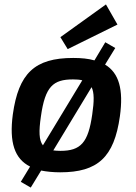

<svg xmlns="http://www.w3.org/2000/svg" viewBox="-20 -766 613 868"><path d="M511 -655 459 -746 253 -598 286 -544ZM455 -474 501 -549 456 -575 407 -493C379 -501 348 -504 311 -504C136 -504 64 -434 38 -249C21 -122 46 -48 116 -13L74 56L119 82L166 5C191 10 220 13 252 13C422 13 496 -55 522 -240C539 -362 518 -436 455 -474ZM165 -240C184 -375 220 -407 310 -407C326 -407 340 -406 352 -403L174 -109C156 -132 155 -172 165 -240ZM397 -249C379 -121 345 -84 253 -84C241 -84 230 -85 221 -86L394 -372C406 -348 406 -309 397 -249Z"/></svg>

Font: Exo 2 Semi Bold
Style: Italic
Weight: 600
Italic angle: -8°
Designer: Natanael Gama
Version: Version 1.001;PS 001.001;hotconv 1.0.88;makeotf.lib2.5.64775